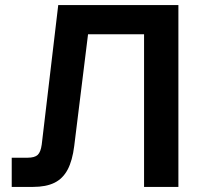

<svg xmlns="http://www.w3.org/2000/svg" viewBox="-20 -735 807 755"><path d="M26.1 0V-114.8H88.2Q116.4 -114.8 128.3 -126Q140.1 -137.1 144.1 -166.6L209 -715H681.5V0H546.5V-694.6L617.2 -600.2H240.5L337.9 -694.6L271.9 -161.1Q264.8 -103.7 246 -68.1Q227.1 -32.5 194.1 -16.3Q161.1 0 109.6 0Z"/></svg>

Font: Wix Madefor Display
Style: Regular
Weight: 400
Designer: Dalton Maag Ltd
Foundry: Dalton Maag Ltd
Version: Version 3.100